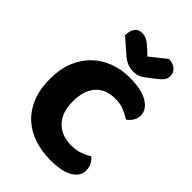

<svg xmlns="http://www.w3.org/2000/svg" viewBox="-253 -956 1077 1077"><g transform="rotate(45 285.5 -418.0)"><path d="M374 -484Q297 -484 256 -437Q215 -390 215 -304Q215 -217 260.5 -170Q306 -123 383 -123Q424 -123 452.5 -134Q481 -145 507 -159Q524 -145 533.5 -125.5Q543 -106 543 -80Q543 -39 497.5 -10.5Q452 18 359 18Q292 18 233 -1Q174 -20 130 -59.5Q86 -99 60.5 -159.5Q35 -220 35 -304Q35 -382 59.5 -441.5Q84 -501 126.5 -542Q169 -583 226 -604Q283 -625 348 -625Q440 -625 490.5 -595Q541 -565 541 -518Q541 -492 528 -473Q515 -454 498 -443Q472 -460 442.5 -472Q413 -484 374 -484ZM333 -778 428 -854Q461 -854 481.5 -836.5Q502 -819 502 -793Q502 -773 492.5 -759Q483 -745 456 -724L401 -682Q389 -673 373 -667.5Q357 -662 337 -662Q310 -662 288.5 -671Q267 -680 241 -703L160 -774Q160 -808 174.5 -829.5Q189 -851 220 -851Q240 -851 257.5 -842Q275 -833 307 -803Z"/></g></svg>

Font: Baloo
Style: Regular
Weight: 400
Designer: Sarang Kulkarni and Ek Type
Foundry: Ek Type
Version: Version 1.100;PS 1.000;hotconv 1.0.88;makeotf.lib2.5.647800;